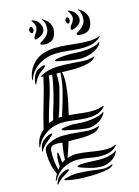

<svg xmlns="http://www.w3.org/2000/svg" viewBox="-133 -978 759 1051"><g transform="rotate(-15 246.5 -452.5)"><path d="M475 -693Q482 -698 481 -693.5Q480 -689 478 -686Q469 -672 454.5 -662Q440 -652 423.5 -646Q407 -640 391 -637Q375 -634 363 -634Q332 -634 299 -640Q266 -646 233 -653Q231 -653 226 -655Q221 -657 221 -659Q219 -662 224.5 -664Q230 -666 232 -666Q239 -668 250.5 -669.5Q262 -671 275 -672Q288 -673 299.5 -673Q311 -673 319 -673Q341 -671 364.5 -671Q388 -671 409 -673Q430 -675 447.5 -680Q465 -685 475 -693ZM489 -726Q494 -728 492 -725Q490 -722 489 -721Q463 -698 432 -692Q401 -686 367.5 -687.5Q334 -689 298.5 -693.5Q263 -698 227 -696Q206 -695 183 -688Q160 -681 139.5 -668.5Q119 -656 102.5 -636.5Q86 -617 77 -592Q75 -588 74.5 -588Q74 -588 73.5 -589Q73 -590 73 -592Q73 -594 73 -595Q79 -631 95 -656Q111 -681 133 -696.5Q155 -712 181 -719Q207 -726 233 -727Q269 -728 303.5 -724.5Q338 -721 370.5 -718Q403 -715 433 -715.5Q463 -716 489 -726ZM160 -648Q162 -645 154 -638Q146 -631 142 -629Q134 -623 127 -617.5Q120 -612 114 -604Q106 -595 100.5 -586Q95 -577 90 -566Q88 -559 86 -559Q85 -559 85 -566V-573Q87 -588 91 -600Q95 -612 105 -625Q109 -631 118.5 -636.5Q128 -642 137 -646Q146 -650 153 -651Q160 -652 160 -648ZM430 -626Q435 -628 434.5 -625.5Q434 -623 432 -621Q419 -606 394.5 -599Q370 -592 342 -589.5Q314 -587 286.5 -588Q259 -589 241 -589Q247 -569 246.5 -540.5Q246 -512 241.5 -479.5Q237 -447 230 -414Q223 -381 216 -352Q243 -350 269 -346.5Q295 -343 319 -341.5Q343 -340 365 -341.5Q387 -343 408 -351Q413 -353 413 -350Q413 -347 411 -345Q387 -321 358 -315Q329 -309 297 -311Q265 -313 232 -318Q199 -323 166 -322Q145 -321 124 -315Q103 -309 83.5 -297Q64 -285 47.5 -267.5Q31 -250 21 -226Q20 -222 18 -222Q16 -222 16 -225.5Q16 -229 17 -231Q22 -260 34 -279Q46 -298 63 -312Q80 -384 101.5 -456Q123 -528 137 -592Q136 -592 130.5 -592.5Q125 -593 125 -595Q125 -597 128 -599Q131 -601 134 -603Q176 -623 220 -624.5Q264 -626 310 -622Q339 -620 368.5 -618Q398 -616 430 -626ZM210 -589Q211 -564 210 -542Q209 -520 204 -503Q195 -467 184 -428Q173 -389 159 -352Q163 -353 168 -353Q173 -353 178 -353L193 -400Q207 -444 218.5 -491Q230 -538 233 -589ZM167 -590Q159 -530 138 -467Q117 -404 100 -338Q108 -341 114.5 -343.5Q121 -346 127 -348Q132 -368 137 -386.5Q142 -405 147 -419Q149 -425 154 -442Q159 -459 165 -483Q171 -507 177 -535Q183 -563 186 -590ZM399 -318Q404 -322 403.5 -317.5Q403 -313 401 -311Q393 -297 380.5 -286Q368 -275 354 -268.5Q340 -262 325.5 -258.5Q311 -255 300 -256Q269 -258 235 -264.5Q201 -271 170 -278Q168 -279 163.5 -280.5Q159 -282 159 -285Q158 -287 162.5 -289.5Q167 -292 169 -292Q176 -294 186.5 -295Q197 -296 208.5 -297Q220 -298 230.5 -297.5Q241 -297 248 -296Q266 -294 287.5 -294Q309 -294 330.5 -297Q352 -300 370 -305Q388 -310 399 -318ZM421 -130Q423 -131 423 -129Q423 -127 422 -125Q400 -101 373.5 -95Q347 -89 318 -90.5Q289 -92 259 -98Q229 -104 200 -104Q163 -105 124.5 -87Q86 -69 60 -25Q57 -21 56 -21Q55 -21 55.5 -24Q56 -27 56 -28Q60 -39 63.5 -45Q67 -51 71 -59Q57 -87 51 -115.5Q45 -144 44 -175Q44 -198 48 -209Q52 -220 75 -232Q113 -252 156 -252Q199 -252 242 -247Q270 -244 298 -242.5Q326 -241 356 -251Q361 -253 360 -249.5Q359 -246 357 -244Q344 -228 321 -222Q298 -216 272 -214.5Q246 -213 222 -214Q198 -215 184 -214H178Q171 -190 163.5 -168.5Q156 -147 149 -127Q164 -132 177.5 -134.5Q191 -137 206 -136Q235 -135 264 -130Q293 -125 320.5 -121.5Q348 -118 373.5 -118.5Q399 -119 421 -130ZM144 -215Q138 -216 125.5 -217.5Q113 -219 98 -217Q88 -216 81 -209Q74 -202 73 -192Q71 -162 74 -134.5Q77 -107 84 -78L96 -93Q95 -105 95 -119Q95 -133 96.5 -144.5Q98 -156 100 -163Q102 -170 105 -170Q107 -170 108 -165Q109 -160 110 -154Q111 -148 111.5 -142Q112 -136 112 -133Q113 -127 113.5 -121.5Q114 -116 115 -110Q120 -113 124 -116Q128 -119 133 -121Q134 -166 144 -215ZM414 -97Q414 -94 412 -90Q406 -76 395 -65.5Q384 -55 371 -48Q358 -41 344.5 -37.5Q331 -34 321 -34Q286 -34 257.5 -42Q229 -50 201 -60Q199 -61 195 -63Q191 -65 190 -68Q189 -70 194 -72Q199 -74 201 -74Q207 -75 216.5 -75.5Q226 -76 236.5 -76Q247 -76 257 -75.5Q267 -75 274 -75Q291 -74 311 -73.5Q331 -73 349.5 -75.5Q368 -78 384.5 -83Q401 -88 410 -97Q413 -100 414 -97ZM103 -277Q103 -274 96.5 -268Q90 -262 81.5 -255Q73 -248 65.5 -242Q58 -236 56 -234Q48 -226 41 -218.5Q34 -211 29 -200Q24 -191 24 -197.5Q24 -204 25 -207Q27 -215 31.5 -228.5Q36 -242 49 -255Q55 -260 63.5 -265.5Q72 -271 80.5 -274.5Q89 -278 95.5 -279Q102 -280 103 -277ZM377 -29Q378 -25 374 -23Q362 -13 340.5 -8.5Q319 -4 294.5 -2Q270 0 247 0Q224 0 210 0Q185 0 157.5 -3.5Q130 -7 110 -12Q108 -13 104.5 -13.5Q101 -14 101 -16Q101 -18 104.5 -19.5Q108 -21 110 -22Q148 -34 187.5 -32.5Q227 -31 267 -26Q292 -22 317.5 -20Q343 -18 371 -29Q377 -31 377 -29ZM140 -63Q140 -60 133.5 -55.5Q127 -51 119 -46Q111 -41 103.5 -36.5Q96 -32 93 -30Q85 -23 79 -18Q73 -13 67 -5Q62 0 60 0H59V-1Q59 -1 59 -3Q64 -18 69.5 -28Q75 -38 89 -49Q95 -53 103 -57.5Q111 -62 119 -64.5Q127 -67 133 -67Q139 -67 140 -63ZM193 -760Q188 -760 177.5 -761.5Q167 -763 167 -771Q167 -774 176 -778.5Q185 -783 196 -791.5Q207 -800 216 -813.5Q225 -827 225 -848Q225 -874 215 -887Q213 -890 210 -893.5Q207 -897 208 -898Q210 -898 212.5 -896.5Q215 -895 216 -894Q236 -883 247 -865.5Q258 -848 258 -832Q258 -800 242.5 -780Q227 -760 193 -760ZM156 -800Q144 -795 144 -806Q144 -814 150 -821.5Q156 -829 161.5 -838Q167 -847 169 -858.5Q171 -870 163 -887Q161 -892 156 -898Q151 -904 153 -905Q155 -906 161.5 -903.5Q168 -901 170 -900Q187 -892 195.5 -876Q204 -860 204 -848Q204 -829 188.5 -816.5Q173 -804 156 -800ZM127 -854Q127 -859 130.5 -865.5Q134 -872 140 -872Q145 -872 148 -865.5Q151 -859 151 -854Q151 -850 148 -843.5Q145 -837 140 -837Q134 -837 130.5 -843Q127 -849 127 -854ZM399 -760Q394 -760 383.5 -761.5Q373 -763 373 -771Q373 -774 382 -778.5Q391 -783 401.5 -791.5Q412 -800 421 -813.5Q430 -827 430 -848Q430 -873 421 -887Q419 -890 415.5 -893.5Q412 -897 414 -898Q415 -898 418 -896.5Q421 -895 422 -894Q442 -883 452.5 -865.5Q463 -848 463 -832Q463 -800 448 -780Q433 -760 399 -760ZM362 -800Q357 -798 353 -798.5Q349 -799 349 -806Q349 -814 355 -821.5Q361 -829 367 -838Q373 -847 375 -858.5Q377 -870 369 -887Q367 -892 362 -898Q357 -904 359 -905Q361 -906 367 -903.5Q373 -901 375 -900Q392 -892 401 -876Q410 -860 410 -848Q410 -829 394.5 -816.5Q379 -804 362 -800ZM333 -854Q333 -859 336 -865.5Q339 -872 345 -872Q350 -872 353 -865.5Q356 -859 356 -854Q356 -850 353 -843.5Q350 -837 345 -837Q339 -837 336 -843Q333 -849 333 -854Z"/></g></svg>

Font: mr_AkronimG
Style: Regular
Weight: 400
Version: Version 1.002 April 14, 2020